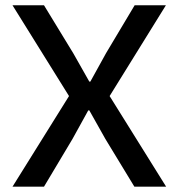

<svg xmlns="http://www.w3.org/2000/svg" viewBox="-20 -700 670 720"><path d="M238.8 -339.8 26.9 -680.2H145L254.9 -500L314.9 -394H318.8L377.9 -501L484.9 -680.2H602.1L391.1 -339.8L603 0H483.9L375 -179.2L314.9 -286.1H311L252 -179.2L145 0H26.9Z"/></svg>

Font: TASA Orbiter Deck Medium
Style: Regular
Weight: 500
Designer: Weizhong Zhang
Version: Version 1.000;Glyphs 3.1.2 (3151)